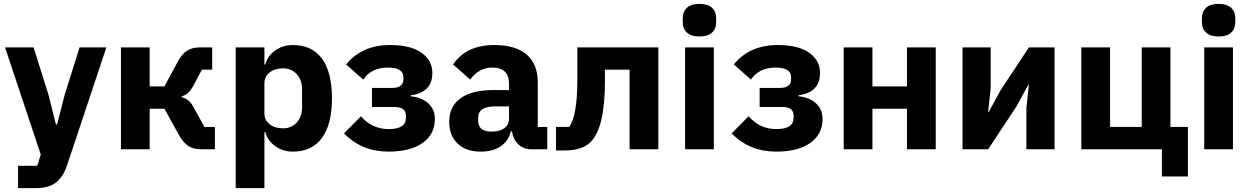

<svg xmlns="http://www.w3.org/2000/svg" viewBox="-20 -769 6440 989"><path d="M313 -280 390 -525H528L326 81Q305 143 268 171.5Q231 200 165 200H73V85H172L190 27L6 -525H153L230 -280L268 -128H274Z M603 0V-525H751V-324H827L896 -452Q917 -491 943.5 -508Q970 -525 1012 -525H1073V-410H1020L975 -326Q952 -282 916 -273V-268Q953 -260 974 -222L1033 -115H1087V0H1018Q976 0 950 -17Q924 -34 901 -75L827 -209H751V0Z M1194 200V-525H1342V-437H1347Q1358 -481 1397.5 -509Q1437 -537 1488 -537Q1587 -537 1638.5 -467Q1690 -397 1690 -263Q1690 -129 1638.5 -58.5Q1587 12 1488 12Q1437 12 1397.5 -16.5Q1358 -45 1347 -88H1342V200ZM1439 -108Q1481 -108 1508.5 -138Q1536 -168 1536 -217V-308Q1536 -357 1508.5 -387Q1481 -417 1439 -417Q1396 -417 1369 -396Q1342 -375 1342 -340V-185Q1342 -150 1369 -129Q1396 -108 1439 -108Z M1981 12Q1843 12 1752 -82L1839 -170Q1897 -104 1982 -104Q2071 -104 2071 -162V-173Q2071 -218 2012 -218H1896V-316H1999Q2058 -316 2058 -361V-371Q2058 -421 1978 -421Q1893 -421 1851 -359L1763 -437Q1844 -537 1989 -537Q2095 -537 2151 -497.5Q2207 -458 2207 -393Q2207 -293 2096 -278V-273Q2154 -267 2187 -236Q2220 -205 2220 -156Q2220 -77 2156.5 -32.5Q2093 12 1981 12Z M2799 0H2717Q2677 0 2650.5 -25Q2624 -50 2617 -92H2611Q2599 -42 2558.5 -15Q2518 12 2457 12Q2380 12 2337 -29.5Q2294 -71 2294 -141Q2294 -222 2353 -263.5Q2412 -305 2519 -305H2602V-338Q2602 -421 2515 -421Q2447 -421 2402 -359L2314 -437Q2382 -537 2526 -537Q2636 -537 2693 -488Q2750 -439 2750 -345V-115H2799ZM2512 -91Q2552 -91 2577 -108Q2602 -125 2602 -159V-221H2530Q2443 -221 2443 -162V-147Q2443 -91 2512 -91Z M2844 6V-115H2912Q2954 -173 2954 -359V-525H3371V0H3223V-410H3096V-351Q3096 -111 3023 -38Q2979 6 2889 6Z M3497 -654V-676Q3497 -709 3518.5 -729Q3540 -749 3583 -749Q3626 -749 3647.5 -729Q3669 -709 3669 -676V-654Q3669 -621 3647.5 -601Q3626 -581 3583 -581Q3540 -581 3518.5 -601Q3497 -621 3497 -654ZM3509 0V-525H3657V0Z M3978 12Q3840 12 3749 -82L3836 -170Q3894 -104 3979 -104Q4068 -104 4068 -162V-173Q4068 -218 4009 -218H3893V-316H3996Q4055 -316 4055 -361V-371Q4055 -421 3975 -421Q3890 -421 3848 -359L3760 -437Q3841 -537 3986 -537Q4092 -537 4148 -497.5Q4204 -458 4204 -393Q4204 -293 4093 -278V-273Q4151 -267 4184 -236Q4217 -205 4217 -156Q4217 -77 4153.5 -32.5Q4090 12 3978 12Z M4326 0V-525H4474V-324H4652V-525H4800V0H4652V-209H4474V0Z M4938 0V-525H5083V-314L5070 -192H5073L5134 -304L5280 -525H5412V0H5267V-211L5280 -333H5277L5216 -221L5070 0Z M5965 140V0H5550V-525H5698V-115H5861V-525H6009V-115H6099V140Z M6171 -654V-676Q6171 -709 6192.5 -729Q6214 -749 6257 -749Q6300 -749 6321.5 -729Q6343 -709 6343 -676V-654Q6343 -621 6321.5 -601Q6300 -581 6257 -581Q6214 -581 6192.5 -601Q6171 -621 6171 -654ZM6183 0V-525H6331V0Z"/></svg>

Font: Aneliza
Style: Bold
Weight: 700
Designer: Mike Abbink, Paul van der Laan, Pieter van Rosmalen
Foundry: Bold Monday
Version: Version 3.0